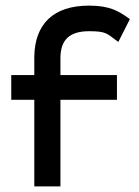

<svg xmlns="http://www.w3.org/2000/svg" viewBox="-20 -663 495 683"><path d="M20 -308H102V0H195V-308H396V-396H195V-456C195 -520 226 -552 297 -552C358 -552 361 -543 391 -521L401 -514L442 -595L435 -600C402 -623 371 -643 297 -643C169 -643 104 -577 102 -462V-396H20Z"/></svg>

Font: Charger Pro
Style: ExBdExt
Weight: 400
Designer: Jasper
Foundry: Cannot Into Space Fonts
Version: Version 1.09